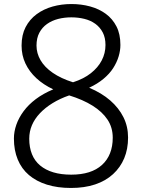

<svg xmlns="http://www.w3.org/2000/svg" viewBox="-20 -913 703 952"><path d="M332 19Q265 19 212.5 2.5Q160 -14 123.5 -45Q87 -76 68 -122Q49 -168 49 -226Q49 -260 61 -294.5Q73 -329 97 -361.5Q121 -394 157.5 -421.5Q194 -449 244 -470Q195 -493 160 -525.5Q125 -558 106 -598.5Q87 -639 87 -687Q87 -740 107 -778.5Q127 -817 161.5 -842.5Q196 -868 240.5 -880.5Q285 -893 334 -893Q383 -893 427 -881Q471 -869 504.5 -844.5Q538 -820 557.5 -782Q577 -744 577 -690Q577 -662 568 -632.5Q559 -603 541 -575Q523 -547 493 -522Q463 -497 422 -478Q484 -452 526.5 -415Q569 -378 592 -332Q615 -286 615 -231Q615 -174 596 -128.5Q577 -83 540.5 -49.5Q504 -16 451.5 1.5Q399 19 332 19ZM333 -47Q383 -47 421 -59Q459 -71 485.5 -95Q512 -119 525.5 -153Q539 -187 539 -230Q539 -281 513 -320Q487 -359 439 -389Q391 -419 323 -440Q277 -424 240.5 -401.5Q204 -379 178 -351.5Q152 -324 138.5 -292.5Q125 -261 125 -225Q125 -182 138.5 -148.5Q152 -115 179 -92.5Q206 -70 244.5 -58.5Q283 -47 333 -47ZM342 -505Q395 -522 430.5 -550Q466 -578 484.5 -613.5Q503 -649 503 -690Q503 -726 489.5 -752Q476 -778 452.5 -795Q429 -812 398 -819.5Q367 -827 334 -827Q299 -827 268 -819Q237 -811 213 -794Q189 -777 175 -750.5Q161 -724 161 -687Q161 -649 181 -614.5Q201 -580 241.5 -552Q282 -524 342 -505Z"/></svg>

Font: Playwrite GB S Light
Style: Regular
Weight: 300
Designer: Veronika Burian, José Scaglione
Foundry: TypeTogether
Version: Version 1.002